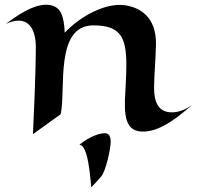

<svg xmlns="http://www.w3.org/2000/svg" viewBox="-20 -536 830 810"><path d="M236 -54C259 -155 209 -429 374 -429C488 -429 513 -379 513 -263C513 -213 509 -158 507 -115C504 -18 525 17 580 19C635 20 695 -9 790 -93C761 -72 731 -62 705 -62C646 -62 630 -109 630 -165C630 -212 636 -274 638 -346C641 -470 564 -506 506 -514C425 -525 319 -468 253 -398C252 -430 248 -458 238 -480C226 -506 202 -516 175 -516C117 -516 55 -472 4 -435C24 -444 42 -449 58 -449C109 -449 134 -402 131 -323C131 -323 131 -220 119 30ZM447 62C447 50 445 26 423 26C386 26 339 54 315 75C354 74 362 232 365 254C379 240 392 226 405 211C427 188 447 90 447 62Z"/></svg>

Font: Eagle Lake
Style: Regular
Weight: 400
Designer: Astigmatic (AOETI)
Foundry: Astigmatic (AOETI)
Version: Version 1.000